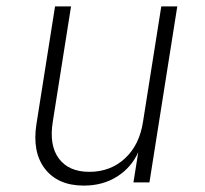

<svg xmlns="http://www.w3.org/2000/svg" viewBox="-20 -570 640 600"><path d="M242 10Q161 10 120.5 -42.5Q80 -95 94 -183L152 -550H202L145 -190Q133 -116 164 -74.5Q195 -33 259 -33Q325 -33 370.5 -75Q416 -117 427 -190L484 -550H534L447 0H397L412 -94Q390 -46 345.5 -18Q301 10 242 10Z"/></svg>

Font: JetBrains Mono NL Thin
Style: Italic
Weight: 100
Italic angle: -9°
Monospace: yes
Designer: Philipp Nurullin, Konstantin Bulenkov
Foundry: JetBrains
Version: Version 2.305; ttfautohint (v1.8.4.7-5d5b)